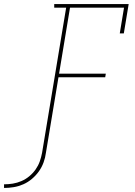

<svg xmlns="http://www.w3.org/2000/svg" viewBox="-148 -755 668 949"><path d="M-128 174V156Q-106 156 -84.5 152.5Q-63 149 -42 140Q-21 131 -3 116Q15 101 28 82.5Q41 64 48.5 43Q56 22 60 0L179 -717H120V-735H488L464 -590H444L465 -717H198L144 -391H375L372 -373H141L79 0Q76 24 67.5 47.5Q59 71 44.5 91.5Q30 112 10 129Q-10 146 -33 156Q-56 166 -80 170Q-104 174 -128 174Z"/></svg>

Font: Iosevka Slab Thin
Style: Italic
Weight: 100
Italic angle: -9°
Monospace: yes
Designer: Belleve Invis
Foundry: Belleve Invis
Version: Version 11.1.1; ttfautohint (v1.8.3)